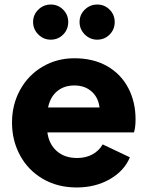

<svg xmlns="http://www.w3.org/2000/svg" viewBox="-20 -815 651 847"><path d="M33 -274Q33 -354 69 -419Q105 -484 168 -521Q231 -558 308 -558Q392 -558 453 -523Q514 -488 546 -426.5Q578 -365 578 -289Q578 -252 571 -231H189Q196 -179 230.5 -148.5Q265 -118 320 -118Q359 -118 388 -134Q417 -150 433 -178L553 -121Q528 -61 464.5 -24.5Q401 12 318 12Q234 12 169 -26Q104 -64 68.5 -129.5Q33 -195 33 -274ZM419 -341Q414 -385 384 -411.5Q354 -438 308 -438Q263 -438 232.5 -413Q202 -388 192 -341ZM126 -718Q126 -750 149 -772.5Q172 -795 204 -795Q236 -795 258.5 -772.5Q281 -750 281 -718Q281 -685 258.5 -662.5Q236 -640 204 -640Q172 -640 149 -663Q126 -686 126 -718ZM409 -795Q441 -795 463.5 -772.5Q486 -750 486 -718Q486 -685 463.5 -662.5Q441 -640 409 -640Q377 -640 354 -663Q331 -686 331 -718Q331 -750 354 -772.5Q377 -795 409 -795Z"/></svg>

Font: Eudoxus Sans ExtraBold
Style: Regular
Weight: 800
Designer: Stijn de Vries
Foundry: tokotype
Version: Version 2.005